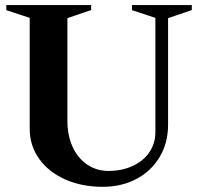

<svg xmlns="http://www.w3.org/2000/svg" viewBox="-20 -720 792 756"><path d="M97 -213.2V-658.4L105 -647L4.8 -680V-700H338.8V-680.4L237.4 -645.8L245.4 -657.2V-244Q245.4 -187 265.8 -142.1Q286.2 -97.2 323.2 -72.1Q360.2 -47 406.8 -47Q460 -47 502.3 -66.5Q544.6 -86 568.2 -120.7Q591.8 -155.4 591.8 -199.8V-658.4L599.8 -647L499.6 -680V-700H735.2V-680.4L633.8 -645.8L641.8 -657.2V-228.8Q641.8 -157.8 608.9 -102.3Q576 -46.8 517.5 -15.6Q459 15.6 384.8 15.6Q301.6 15.6 236.1 -13.8Q170.6 -43.2 133.8 -95.1Q97 -147 97 -213.2Z"/></svg>

Font: Wittgenstein
Style: Regular
Weight: 400
Designer: Jörg Drees
Foundry: Jörg Drees
Version: Version 1.003;Glyphs 3.1.2 (3151)